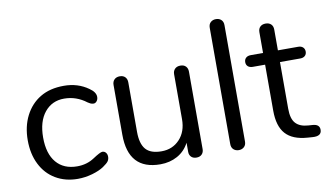

<svg xmlns="http://www.w3.org/2000/svg" viewBox="-73 -868 1757 1032"><g transform="rotate(-10 805.5 -351.5)"><path d="M420.9 -458Q454.1 -435.5 454.1 -409.2Q454.1 -395.5 446.5 -386.2Q439 -377 429.4 -377Q419.9 -377 411.9 -380.9Q403.8 -384.8 398.4 -388.7Q343.8 -430.7 277.3 -430.9Q210.9 -431.2 170.4 -381.6Q129.9 -332 129.9 -243.9Q129.9 -155.8 170.4 -107.9Q210.9 -60.1 284.2 -60.1Q336.9 -60.1 377.4 -86.9Q418 -113.8 429.7 -113.8Q441.4 -113.8 448.7 -105Q456.1 -96.2 456.1 -82.5Q456.1 -68.8 449 -58.3Q441.9 -47.9 418.5 -32Q395 -16.1 355.5 -4.6Q315.9 6.8 275.9 6.8Q208 6.8 155.5 -24.2Q103 -55.2 74.5 -112.1Q45.9 -168.9 45.9 -243.9Q45.9 -318.8 75.4 -377Q105 -435.1 158 -467Q210.9 -499 287.4 -499Q363.8 -499 420.9 -458Z M726.6 6.8Q551.8 6.8 551.8 -185.1V-457Q551.8 -475.1 562.7 -486.1Q573.7 -497.1 592.5 -497.1Q611.3 -497.1 621.8 -486.1Q632.3 -475.1 632.3 -457V-187Q632.3 -122.1 658.4 -91.6Q684.6 -61 744.6 -61Q804.7 -61 843.5 -102.5Q882.3 -144 882.3 -211.9V-457Q882.3 -475.1 893.3 -486.1Q904.3 -497.1 923.3 -497.1Q942.4 -497.1 952.9 -486.1Q963.4 -475.1 963.4 -457V-34.2Q963.4 -17.1 952.9 -6.1Q942.4 4.9 923.8 4.9Q905.3 4.9 894.8 -5.6Q884.3 -16.1 884.3 -33.2V-83Q861.3 -39.1 819.8 -16.1Q778.3 6.8 726.6 6.8Z M1114.3 -35.2V-669.9Q1114.3 -689 1125.7 -699.5Q1137.2 -710 1154.8 -710Q1172.4 -710 1183.6 -699.5Q1194.8 -689 1194.8 -669.9V-35.2Q1194.8 -16.1 1183.3 -5.6Q1171.9 4.9 1154.5 4.9Q1137.2 4.9 1125.7 -5.6Q1114.3 -16.1 1114.3 -35.2Z M1606 -26.9Q1606 8.8 1556.2 4.9L1528.8 2.9Q1448.7 -2.9 1410.9 -44.9Q1373 -86.9 1373 -171.9V-422.9H1306.2Q1289.1 -422.9 1279.5 -431.4Q1270 -439.9 1270 -454.6Q1270 -469.2 1279.5 -478Q1289.1 -486.8 1306.2 -486.8H1373V-600.1Q1373 -619.1 1384 -629.6Q1395 -640.1 1413.6 -640.1Q1432.1 -640.1 1443.1 -629.6Q1454.1 -619.1 1454.1 -600.1V-486.8H1564.9Q1581.1 -486.8 1590.6 -478Q1600.1 -469.2 1600.1 -454.6Q1600.1 -439.9 1590.6 -431.4Q1581.1 -422.9 1564.9 -422.9H1454.1V-168Q1454.1 -112.8 1476.6 -88.4Q1499 -64 1543.9 -61L1570.8 -59.1Q1606 -55.7 1606 -26.9Z"/></g></svg>

Font: Nunito-Regular
Style: Regular
Weight: 400
Designer: Vernon Adams
Foundry: newtypography
Version: Version 3.000